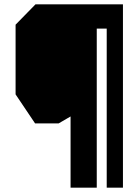

<svg xmlns="http://www.w3.org/2000/svg" viewBox="-20 -787 640 887"><path d="M144 -767 52 -673V-351L142 -217H251L306 -249V80H427V-655H473V80H548V-767Z"/></svg>

Font: Kode Mono
Style: Bold
Weight: 700
Monospace: yes
Designer: Isa Ozler
Foundry: Kadena LLC
Version: Version 1.206;gftools[0.9.28]